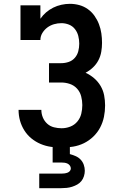

<svg xmlns="http://www.w3.org/2000/svg" viewBox="-20 -763 640 1003"><path d="M302 8Q274 8 246 4Q218 0 192 -11Q166 -22 144 -40Q122 -58 107 -82Q92 -106 84.5 -133Q77 -160 77 -189H196Q196 -168 204 -149Q212 -130 227 -116.5Q242 -103 262 -98Q282 -93 302 -93Q325 -93 347 -101.5Q369 -110 384 -128Q399 -146 404.5 -168.5Q410 -191 410 -214Q410 -237 404 -260Q398 -283 382.5 -300Q367 -317 345 -324.5Q323 -332 300 -332H236V-433H300Q320 -433 339 -439.5Q358 -446 371 -461Q384 -476 389 -495.5Q394 -515 394 -535Q394 -555 389 -575Q384 -595 371.5 -611Q359 -627 340 -634.5Q321 -642 301 -642Q281 -642 262 -636.5Q243 -631 227.5 -619.5Q212 -608 201.5 -591Q191 -574 191 -554H87V-735H191V-665Q204 -684 221 -698.5Q238 -713 258 -723Q278 -733 300.5 -738Q323 -743 345 -743Q370 -743 394 -736.5Q418 -730 438.5 -715.5Q459 -701 473.5 -680.5Q488 -660 497 -636.5Q506 -613 509.5 -588.5Q513 -564 513 -539Q513 -516 509 -492.5Q505 -469 494 -448Q483 -427 465.5 -410.5Q448 -394 427 -383Q451 -372 471.5 -354.5Q492 -337 505.5 -314Q519 -291 524 -265Q529 -239 529 -212Q529 -182 523 -152.5Q517 -123 503 -96.5Q489 -70 467 -49Q445 -28 418.5 -15Q392 -2 362 3Q332 8 302 8ZM185 220V144H300Q308 144 316 143Q324 142 331.5 139.5Q339 137 344.5 131Q350 125 350 117Q350 109 345 102Q340 95 332.5 91.5Q325 88 316.5 87Q308 86 300 86H255V-93H345V42Q360 46 375 52.5Q390 59 401 70.5Q412 82 417.5 97.5Q423 113 423 129Q423 143 418.5 157.5Q414 172 405 183Q396 194 383.5 201Q371 208 357 212.5Q343 217 328.5 218.5Q314 220 300 220Z"/></svg>

Font: Iosevka Etoile
Style: Bold
Weight: 700
Designer: Belleve Invis
Foundry: Belleve Invis
Version: Version 28.1.0; ttfautohint (v1.8.4)